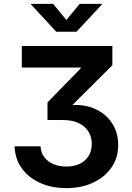

<svg xmlns="http://www.w3.org/2000/svg" viewBox="-20 -779 688 997"><path d="M324.2 197.8Q247.1 197.8 187.3 170.4Q127.4 143.1 92.8 94.5Q58.1 45.9 55.7 -19H190.4Q192.4 13.7 210.4 37.4Q228.5 61 258.1 73.5Q287.6 85.9 324.7 85.9Q363.3 85.9 393.1 72Q422.9 58.1 439.7 31.5Q456.5 4.9 456.5 -32.7Q456.5 -66.9 439.9 -94.7Q423.3 -122.6 389.6 -139.2Q356 -155.8 305.2 -155.8H226.6V-247.1L398.9 -423.8V-428.2H93.3V-540H563.5V-440.4L326.2 -204.1V-231.4Q408.7 -241.2 468.8 -215.6Q528.8 -189.9 561.3 -140.1Q593.8 -90.3 593.8 -26.4Q593.8 40.5 558.8 90.8Q523.9 141.1 463.4 169.4Q402.8 197.8 324.2 197.8ZM255.9 -758.8 324.7 -675.3 393.6 -758.8H508.8V-755.4L377.4 -614.3H272L141.6 -755.4V-758.8Z"/></svg>

Font: V-Inter
Style: SemiBold-600
Weight: 600
Designer: Rasmus Andersson
Foundry: rsms
Version: Version 4.000;git-4146feb